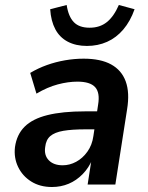

<svg xmlns="http://www.w3.org/2000/svg" viewBox="-20 -739 591 769"><path d="M188 10Q140 10 105 -12Q70 -34 52.5 -70.5Q35 -107 40 -150Q47 -200 78.5 -231.5Q110 -263 170 -278Q230 -293 321 -293H383L373 -221H324Q268 -221 233.5 -215Q199 -209 181.5 -194Q164 -179 161 -150Q156 -117 175.5 -97Q195 -77 231 -77Q259 -77 285 -91Q311 -105 330 -131.5Q349 -158 354 -194L373 -320Q381 -368 361 -390Q341 -412 290 -412Q253 -412 211.5 -401Q170 -390 126 -364L101 -447Q133 -466 168 -478.5Q203 -491 240.5 -497.5Q278 -504 315 -504Q383 -504 425 -481Q467 -458 483.5 -413Q500 -368 489 -301L442 0H331L347 -103H351Q336 -67 311 -41.5Q286 -16 255 -3Q224 10 188 10ZM328 -555Q284 -555 251.5 -572Q219 -589 201.5 -622Q184 -655 181 -702L247 -719Q254 -673 275.5 -650.5Q297 -628 339 -628Q380 -628 408 -650.5Q436 -673 456 -719L519 -702Q502 -654 474 -621Q446 -588 409 -571.5Q372 -555 328 -555Z"/></svg>

Font: Nunito Sans 10pt SemiCondensed
Style: Bold Italic
Weight: 700
Width: 4
Italic angle: -9°
Designer: Vernon Adams
Foundry: Vernon Adams
Version: Version 3.101;gftools[0.9.27]